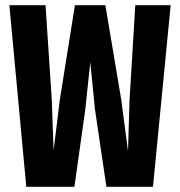

<svg xmlns="http://www.w3.org/2000/svg" viewBox="-20 -718 690 738"><path d="M81 0 16 -698H155L179 -335L186 -140L210 -335L268 -698H385L446 -335L472 -137L478 -335L500 -698H636L568 0H389L345 -298L327 -479L308 -298L266 0Z"/></svg>

Font: Azeret Mono Thin SemiBold
Style: Regular
Weight: 600
Version: Version 1.002